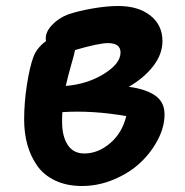

<svg xmlns="http://www.w3.org/2000/svg" viewBox="-20 -580 615 637"><path d="M252 37.1Q201.2 37.1 162.8 18.8Q124.5 0.5 102.8 -31Q81.1 -62.5 70.6 -100.6Q60.1 -138.7 60.1 -183.1Q60.1 -239.3 69.3 -298.8Q78.6 -358.4 90.8 -391.1Q102.1 -421.4 132.8 -443.8Q131.8 -446.8 131.8 -453.1Q131.8 -475.1 153.1 -497.6Q174.3 -520 206.1 -532.2Q239.3 -543.5 286.6 -551.8Q334 -560.1 372.1 -560.1Q439 -560.1 479 -528.3Q519 -496.6 519 -443.8Q519 -400.4 488.5 -360.8Q458 -321.3 407.2 -292Q463.4 -284.7 494.6 -263.2Q525.9 -241.7 525.9 -200.2Q525.9 -159.2 503.7 -116.5Q481.4 -73.7 445.1 -39.8Q408.7 -5.9 357.4 15.6Q306.2 37.1 252 37.1ZM337.9 -437Q308.6 -437 229 -414.1Q227.1 -402.3 215.8 -363.3Q204.6 -324.2 198.2 -294.9Q270 -300.8 325 -335Q379.9 -369.1 379.9 -405.8Q379.9 -437 337.9 -437ZM186 -175.8Q186 -127.9 204.6 -99.4Q223.1 -70.8 259.8 -70.8Q305.2 -70.8 345.2 -104.7Q385.3 -138.7 398.9 -194.8Q286.6 -214.4 187 -208Q186 -198.2 186 -175.8Z"/></svg>

Font: Shantell Sans Irregular
Style: Regular
Weight: 600
Designer: Stephen Nixon, Anya Danilova, Shantell Martin
Foundry: Arrow Type
Version: Version 1.006;[9816181b4]